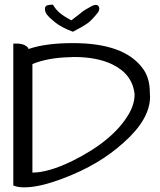

<svg xmlns="http://www.w3.org/2000/svg" viewBox="-20 -810 688 824"><path d="M102.5 -599.6Q174.8 -625 293.9 -625Q511.7 -625 591.8 -517.6Q623 -476.6 623 -413.1Q624 -404.3 624 -395.5Q624 -297.9 509.8 -197.3Q405.3 -102.5 252 -44.9Q150.4 -5.9 84 -5.9Q56.6 -5.9 37.1 -13.7V-623H50.8Q73.2 -623 86.9 -615.7Q100.6 -608.4 102.5 -599.6ZM557.6 -405.3Q548.8 -492.2 460.9 -534.2Q395.5 -565.4 296.9 -565.4L279.3 -564.5Q186.5 -562.5 119.1 -535.2V-69.3Q187.5 -69.3 290 -119.1Q467.8 -207 534.2 -323.2Q557.6 -364.3 557.6 -405.3ZM207 -790Q217.8 -771.5 233.9 -756.8Q250 -742.2 286.1 -722.7Q312.5 -742.2 322.3 -750.5Q332 -758.8 337.4 -762.7Q342.8 -766.6 349.1 -770Q355.5 -773.4 374 -784.2Q394.5 -793.9 402.3 -784.2Q406.2 -779.3 406.2 -772.9Q406.2 -766.6 401.4 -757.8Q373 -721.7 355.5 -710Q333 -694.3 293 -673.8Q243.2 -692.4 216.8 -713.9Q190.4 -735.4 181.6 -747.1Q172.9 -758.8 172.9 -771.5Q172.9 -784.2 182.6 -787.1Q192.4 -790 207 -790Z"/></svg>

Font: Architects Daughter
Style: Regular
Weight: 400
Designer: Kimberly Geswein
Foundry: Kimberly Geswein
Version: Version 1.002 2010